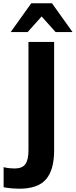

<svg xmlns="http://www.w3.org/2000/svg" viewBox="-20 -960 461 1167"><path d="M96 187Q78 187 53 185Q28 183 2 178V56Q21 61 39.5 62.5Q58 64 69 64Q115 64 134 38Q153 12 153 -46V-705H309V-46Q309 72 260 129.5Q211 187 96 187ZM45 -765 170 -940H296L421 -765H318L233 -860L148 -765Z"/></svg>

Font: Mulish ExtraBold
Style: Regular
Weight: 800
Designer: Vernon Adams
Foundry: Vernon Adams
Version: Version 3.603; ttfautohint (v1.8.3)